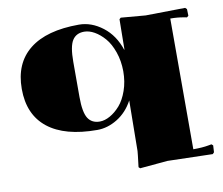

<svg xmlns="http://www.w3.org/2000/svg" viewBox="-83 -631 1125 969"><g transform="rotate(-10 480.0 -146.0)"><path d="M560.1 -259.8Q559.6 -313.5 543.7 -358.6Q527.8 -403.8 503.7 -431.6Q479.5 -459.5 452.4 -474.9Q425.3 -490.2 399.9 -490.2Q358.9 -490.2 339.4 -459.5Q319.8 -428.7 319.8 -350.1V-169.9Q319.8 -91.3 339.4 -60.5Q358.9 -29.8 399.9 -29.8Q425.3 -29.8 452.6 -45.2Q480 -60.5 504.2 -88.1Q528.3 -115.7 544.2 -160.9Q560.1 -206.1 560.1 -259.8ZM379.9 -529.8Q443.8 -529.8 501.2 -485.8Q558.6 -441.9 584 -363.8L585 -370.1Q585 -377 585.9 -447.3Q586.9 -517.6 586.9 -521L594.2 -527.8L720.2 -517.1L922.9 -520L931.2 -512.2L932.1 -478L923.8 -471.2L908.2 -474.1Q877 -480 839.8 -480V189.9Q886.7 189.9 918 184.1L934.1 181.2L941.9 188L939.9 223.1L932.1 231L701.2 225.1L559.1 237.8L551.8 231Q561 156.7 561 149.9L564 -108.9Q533.7 -52.2 483.4 -21.2Q433.1 9.8 379.9 9.8Q213.9 9.8 127 -59.1Q40 -127.9 40 -259.8Q40 -391.6 127 -460.7Q213.9 -529.8 379.9 -529.8Z"/></g></svg>

Font: Yokawerad
Style: Regular
Weight: 500
Designer: gluk
Foundry: gluk
Version: Version 0.79